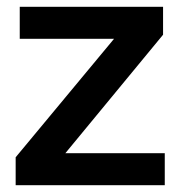

<svg xmlns="http://www.w3.org/2000/svg" viewBox="-20 -544 533 564"><path d="M26 -82 315 -430H38V-524H459V-442L172 -94H464V0H26Z"/></svg>

Font: Raleway-v4020
Style: Bold
Weight: 700
Designer: Matt McInerney, Pablo Impallari, Rodrigo Fuenzalida
Foundry: Matt McInerney, Pablo Impallari, Rodrigo Fuenzalida
Version: Version 4.020;PS 004.020;hotconv 1.0.88;makeotf.lib2.5.64775